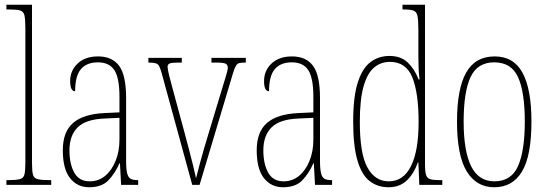

<svg xmlns="http://www.w3.org/2000/svg" viewBox="-20 -780 2310 810"><path d="M7 0V-20H10Q47 -20 63 -24Q79 -28 83 -43.5Q87 -59 87 -94V-662Q87 -699 83 -715.5Q79 -732 64.5 -736Q50 -740 20 -740H7V-760H115V-94Q115 -59 119 -43.5Q123 -28 139.5 -24Q156 -20 192 -20H196V0Z M356 10Q306 10 275.5 -28.5Q245 -67 245 -146Q245 -224 288.5 -261.5Q332 -299 421 -303L484 -306V-371Q484 -451 462.5 -484Q441 -517 393 -517Q346 -517 321.5 -488.5Q297 -460 297 -395Q276 -395 276 -438Q276 -482 307.5 -512Q339 -542 394 -542Q453 -542 482.5 -502.5Q512 -463 512 -366V-103Q512 -66 516.5 -48.5Q521 -31 531.5 -25.5Q542 -20 561 -20H563V0H491L486 -91H484Q465 -48 437 -19Q409 10 356 10ZM358 -15Q396 -15 424 -38.5Q452 -62 468 -102Q484 -142 484 -191V-283L422 -280Q342 -277 307.5 -242.5Q273 -208 273 -146Q273 -88 293.5 -51.5Q314 -15 358 -15Z M663 -468Q657 -490 652 -500Q647 -510 637 -513Q627 -516 606 -516V-536H747V-516H733Q706 -516 696.5 -512.5Q687 -509 687 -498Q687 -488 694 -459.5Q701 -431 708 -407L761 -211Q769 -182 778 -147Q787 -112 795 -80Q803 -48 807 -28Q812 -48 824.5 -95Q837 -142 859 -214L904 -363Q921 -420 931 -452Q941 -484 941 -494Q941 -507 931.5 -511.5Q922 -516 892 -516H872V-536H1017V-516H1015Q999 -516 990 -514Q981 -512 975 -502Q969 -492 962 -468L822 0H791Z M1174 10Q1124 10 1093.5 -28.5Q1063 -67 1063 -146Q1063 -224 1106.5 -261.5Q1150 -299 1239 -303L1302 -306V-371Q1302 -451 1280.5 -484Q1259 -517 1211 -517Q1164 -517 1139.5 -488.5Q1115 -460 1115 -395Q1094 -395 1094 -438Q1094 -482 1125.5 -512Q1157 -542 1212 -542Q1271 -542 1300.5 -502.5Q1330 -463 1330 -366V-103Q1330 -66 1334.5 -48.5Q1339 -31 1349.5 -25.5Q1360 -20 1379 -20H1381V0H1309L1304 -91H1302Q1283 -48 1255 -19Q1227 10 1174 10ZM1176 -15Q1214 -15 1242 -38.5Q1270 -62 1286 -102Q1302 -142 1302 -191V-283L1240 -280Q1160 -277 1125.5 -242.5Q1091 -208 1091 -146Q1091 -88 1111.5 -51.5Q1132 -15 1176 -15Z M1619 10Q1573 10 1539.5 -16Q1506 -42 1488 -103Q1470 -164 1470 -267Q1470 -372 1489.5 -432.5Q1509 -493 1543.5 -518.5Q1578 -544 1623 -544Q1671 -544 1700 -516.5Q1729 -489 1746 -445H1750Q1747 -468 1746 -493Q1745 -518 1745 -544V-656Q1745 -696 1741 -713.5Q1737 -731 1724 -735.5Q1711 -740 1683 -740H1678V-760H1773V-86Q1773 -56 1777.5 -42Q1782 -28 1795.5 -24Q1809 -20 1836 -20H1846V0H1749L1745 -95H1743Q1726 -47 1696 -18.5Q1666 10 1619 10ZM1620 -15Q1682 -15 1714 -79.5Q1746 -144 1746 -265Q1746 -388 1719.5 -453.5Q1693 -519 1625 -519Q1586 -519 1557.5 -494.5Q1529 -470 1513.5 -414.5Q1498 -359 1498 -265Q1498 -132 1530 -73.5Q1562 -15 1620 -15Z M2065 10Q1990 10 1949 -57Q1908 -124 1908 -267Q1908 -405 1946.5 -473.5Q1985 -542 2067 -542Q2147 -542 2184.5 -473Q2222 -404 2222 -267Q2222 -122 2182 -56Q2142 10 2065 10ZM2066 -15Q2137 -15 2165.5 -79.5Q2194 -144 2194 -267Q2194 -392 2165.5 -454.5Q2137 -517 2065 -517Q1994 -517 1965 -454.5Q1936 -392 1936 -267Q1936 -143 1967.5 -79Q1999 -15 2066 -15Z"/></svg>

Font: Noto Serif Tamil ExtraCondensed Thin
Style: Italic
Weight: 100
Width: 2
Italic angle: -12°
Designer: Indian Type Foundry, Tom Grace, and the Monotype Design Team
Foundry: Monotype Imaging Inc.
Version: Version 2.003; ttfautohint (v1.8.4.7-5d5b)